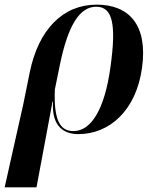

<svg xmlns="http://www.w3.org/2000/svg" viewBox="-68 -566 673 826"><path d="M-48 240H89L158 -129H160C153 -18 211 11 269 11C404 11 518 -92 543 -274C569 -461 485 -546 348 -546C203 -546 98 -440 60 -255L32 -117ZM248 -2C189 -2 163 -51 168 -181L189 -284C225 -461 276 -537 346 -537C417 -537 433 -461 407 -276C382 -95 324 -2 248 -2Z"/></svg>

Font: Noto Serif Display SemiBold
Style: Italic
Weight: 600
Italic angle: -12°
Designer: Monotype Design Team
Foundry: Monotype Imaging Inc.
Version: Version 2.009